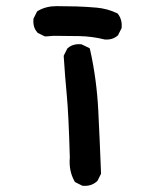

<svg xmlns="http://www.w3.org/2000/svg" viewBox="-20 -593 540 619"><path d="M243.7 4.9 224.1 -4.9 221.7 -6.3 220.2 -8.8Q201.2 -42.5 205.1 -85.4Q201.2 -225.1 195.3 -286.1Q189.5 -347.7 185.5 -410.6V-413.1L186.5 -415.5L196.3 -435.1L197.3 -437L198.7 -438Q215.3 -452.6 241.2 -450.2H242.7L244.6 -449.2L265.1 -439.5L269 -437.5L270.5 -432.6Q281.2 -384.8 287.8 -335.4Q294.4 -286.1 296.9 -235.8Q301.8 -136.2 305.7 -35.6V-33.2L304.7 -30.8L294.9 -11.2L293.9 -9.8L292.5 -8.3Q273.9 8.3 247.1 5.9H245.1ZM314.9 -466.3Q276.9 -475.6 236.8 -476.6Q195.3 -477.5 152.8 -477.5L127.9 -475.6H125L122.6 -476.6L103 -486.3L101.1 -487.3L100.1 -488.8Q85.4 -505.4 87.9 -531.2V-533.2L88.9 -534.7L98.6 -554.2L100.1 -556.6L102.5 -558.1Q128.4 -573.2 162.1 -573.2Q193.4 -573.2 225.6 -572.3Q257.3 -571.3 291 -568.4Q308.1 -566.9 324.7 -562.5Q341.3 -558.1 356.4 -550.8L358.9 -549.8L360.4 -547.9Q374.5 -529.3 372.1 -503.9V-502L371.1 -500.5L361.3 -481L360.4 -479L358.9 -478Q342.3 -463.4 316.4 -465.8H315.9Z"/></svg>

Font: NaikaiFont
Style: Bold
Weight: 700
Version: Version 1.89